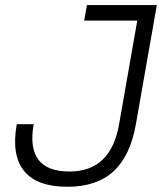

<svg xmlns="http://www.w3.org/2000/svg" viewBox="-20 -713 627 743"><path d="M240.7 9.8Q123 9.8 73.2 -51.5Q23.4 -112.8 44.9 -232.4H110.4Q77.6 -49.3 248.5 -49.3Q409.2 -49.3 440.9 -232.4L511.2 -633.3H305.7L316.4 -693.4H586.9L505.9 -232.4Q484.4 -109.9 419.2 -50Q354 9.8 240.7 9.8Z"/></svg>

Font: Cascadia Code PL Light
Style: Italic
Weight: 300
Italic angle: -10°
Monospace: yes
Designer: Aaron Bell
Foundry: Saja Typeworks
Version: Version 2404.023; ttfautohint (v1.8.4)